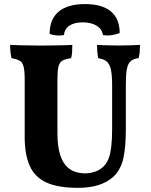

<svg xmlns="http://www.w3.org/2000/svg" viewBox="-20 -895 728 924"><path d="M585.6 -273.8Q585.6 -187.8 573.7 -133.7Q561.8 -79.6 526.8 -45.6Q496.6 -17.6 453.8 -4.3Q411 9 355.8 9Q258 9 202.1 -17.3Q146.2 -43.6 122.5 -98.2Q98.8 -152.8 98.8 -235.8V-511.2Q98.8 -552.8 93.7 -573.8Q88.6 -594.8 74.9 -602.8Q61.2 -610.8 35.6 -615Q32 -628.6 30.4 -644.9Q28.8 -661.2 28.8 -679Q48.8 -678 84.6 -677Q120.4 -676 156.8 -676Q174.8 -676 199.2 -676Q223.6 -676 248.8 -676.5Q274 -677 295.2 -677.5Q316.4 -678 328 -679Q328 -660.6 327 -644.9Q326 -629.2 322.4 -615Q294.6 -611.2 280.5 -603.2Q266.4 -595.2 261.4 -574.4Q256.4 -553.6 256.4 -511.2V-251.6Q256.4 -191.6 269.9 -148.8Q283.4 -106 312.9 -83.4Q342.4 -60.8 391.6 -60.8Q414.8 -60.8 441.2 -70.2Q467.6 -79.6 485.6 -101.8Q496.8 -116 504.3 -136.7Q511.8 -157.4 515.7 -191.1Q519.6 -224.8 519.6 -276.6V-483.8Q519.6 -533 513.7 -560.1Q507.8 -587.2 493.3 -599.2Q478.8 -611.2 452.4 -615Q449.4 -633 448.1 -648.4Q446.8 -663.8 446.8 -679Q459.6 -678 478.5 -677.5Q497.4 -677 517.3 -676.5Q537.2 -676 551.6 -676Q578.2 -676 606.3 -677Q634.4 -678 653.8 -679Q653.8 -663 652.5 -647.3Q651.2 -631.6 647 -615Q622.2 -612.4 608.9 -600.6Q595.6 -588.8 590.6 -562.6Q585.6 -536.4 585.6 -489.2ZM218.8 -731.8Q218.8 -802.6 262.3 -839Q305.8 -875.4 389.2 -875.4Q471 -875.4 513.5 -840.2Q556 -805 556 -735.8Q539.4 -729 517.8 -725.9Q496.2 -722.8 475.6 -726.2Q470.8 -755.6 444.7 -771.5Q418.6 -787.4 377.8 -787.4Q337.6 -787.4 313.8 -771.5Q290 -755.6 288 -726.2Q269.2 -722.8 251.4 -724.6Q233.6 -726.4 218.8 -731.8Z"/></svg>

Font: Vollkorn
Style: Regular
Weight: 400
Designer: Friedrich Althausen
Foundry: Friedrich Althausen
Version: Version 4.104